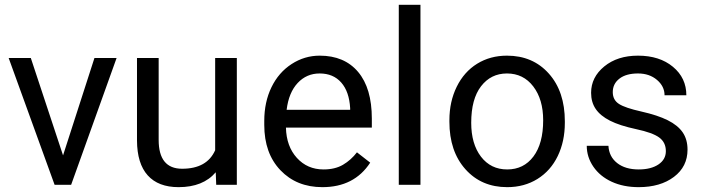

<svg xmlns="http://www.w3.org/2000/svg" viewBox="-20 -770 2934 800"><path d="M242.7 -122.6 373.5 -528.3H465.8L276.4 0H207.5L16.1 -528.3H108.4Z M878.9 -52.2Q826.2 9.8 724.1 9.8Q639.6 9.8 595.5 -39.3Q551.3 -88.4 550.8 -184.6V-528.3H641.1V-187Q641.1 -66.9 738.8 -66.9Q842.3 -66.9 876.5 -144V-528.3H966.8V0H880.9Z M1323.2 9.8Q1215.8 9.8 1148.4 -60.8Q1081.1 -131.3 1081.1 -249.5V-266.1Q1081.1 -344.7 1111.1 -406.5Q1141.1 -468.3 1195.1 -503.2Q1249 -538.1 1312 -538.1Q1415 -538.1 1472.2 -470.2Q1529.3 -402.3 1529.3 -275.9V-238.3H1171.4Q1173.3 -160.2 1217 -112.1Q1260.7 -64 1328.1 -64Q1376 -64 1409.2 -83.5Q1442.4 -103 1467.3 -135.3L1522.5 -92.3Q1456.1 9.8 1323.2 9.8ZM1312 -463.9Q1257.3 -463.9 1220.2 -424.1Q1183.1 -384.3 1174.3 -312.5H1439V-319.3Q1435.1 -388.2 1401.9 -426Q1368.7 -463.9 1312 -463.9Z M1731.9 0H1641.6V-750H1731.9Z M1852.5 -269Q1852.5 -346.7 1883.1 -408.7Q1913.6 -470.7 1968 -504.4Q2022.5 -538.1 2092.3 -538.1Q2200.2 -538.1 2266.8 -463.4Q2333.5 -388.7 2333.5 -264.6V-258.3Q2333.5 -181.2 2304 -119.9Q2274.4 -58.6 2219.5 -24.4Q2164.6 9.8 2093.3 9.8Q1985.8 9.8 1919.2 -64.9Q1852.5 -139.6 1852.5 -262.7ZM1943.4 -258.3Q1943.4 -170.4 1984.1 -117.2Q2024.9 -64 2093.3 -64Q2162.1 -64 2202.6 -117.9Q2243.2 -171.9 2243.2 -269Q2243.2 -356 2201.9 -409.9Q2160.6 -463.9 2092.3 -463.9Q2025.4 -463.9 1984.4 -410.6Q1943.4 -357.4 1943.4 -258.3Z M2754.4 -140.1Q2754.4 -176.8 2726.8 -197Q2699.2 -217.3 2630.6 -231.9Q2562 -246.6 2521.7 -267.1Q2481.4 -287.6 2462.2 -315.9Q2442.9 -344.2 2442.9 -383.3Q2442.9 -448.2 2497.8 -493.2Q2552.7 -538.1 2638.2 -538.1Q2728 -538.1 2783.9 -491.7Q2839.8 -445.3 2839.8 -373H2749Q2749 -410.2 2717.5 -437Q2686 -463.9 2638.2 -463.9Q2588.9 -463.9 2561 -442.4Q2533.2 -420.9 2533.2 -386.2Q2533.2 -353.5 2559.1 -336.9Q2585 -320.3 2652.6 -305.2Q2720.2 -290 2762.2 -269Q2804.2 -248 2824.5 -218.5Q2844.7 -189 2844.7 -146.5Q2844.7 -75.7 2788.1 -33Q2731.4 9.8 2641.1 9.8Q2577.6 9.8 2528.8 -12.7Q2480 -35.2 2452.4 -75.4Q2424.8 -115.7 2424.8 -162.6H2515.1Q2517.6 -117.2 2551.5 -90.6Q2585.4 -64 2641.1 -64Q2692.4 -64 2723.4 -84.7Q2754.4 -105.5 2754.4 -140.1Z"/></svg>

Font: Vazir FD-UI
Style: Regular-FD-UI
Weight: 400
Designer: Saber Rastikerdar
Foundry: Saber Rastikerdar
Version: Version 30.1.0